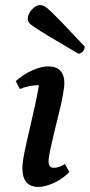

<svg xmlns="http://www.w3.org/2000/svg" viewBox="-20 -723 353 755"><path d="M131 12Q68 12 68 -62Q68 -84 76 -123Q84 -162 95 -209Q106 -256 116.5 -303Q127 -350 133 -388H131Q115 -388 96.5 -384.5Q78 -381 58 -373L42 -404Q72 -431 107 -446.5Q142 -462 169 -462Q202 -462 217.5 -444.5Q233 -427 233 -398Q233 -380 227 -347.5Q221 -315 211.5 -277Q202 -239 193 -201.5Q184 -164 177.5 -134Q171 -104 171 -89Q171 -63 192 -63Q211 -63 235 -78L253 -47Q227 -20 192.5 -4Q158 12 131 12ZM288 -512Q216 -554 175.5 -578.5Q135 -603 116.5 -615.5Q98 -628 93.5 -634.5Q89 -641 89 -648Q89 -667 105 -685Q121 -703 138 -703Q146 -703 154 -699Q162 -695 178 -680Q194 -665 226 -632Q258 -599 313 -540Q313 -527 305 -519.5Q297 -512 288 -512Z"/></svg>

Font: Petrona SemiBold
Style: Italic
Weight: 600
Italic angle: -9°
Designer: Ringo R. Seeber
Foundry: Ringo R. Seeber
Version: Version 2.001; ttfautohint (v1.8.3)